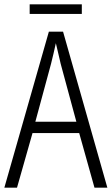

<svg xmlns="http://www.w3.org/2000/svg" viewBox="-20 -860 512 880"><path d="M413 0 343 -250H129L58 0H0L204 -715H269L472 0ZM258 -568Q253 -591 247 -615.5Q241 -640 236 -662Q231 -639 225.5 -615.5Q220 -592 214 -568L142 -302H330ZM355 -840V-796H116V-840Z"/></svg>

Font: Noto Sans Lao Looped Condensed Light
Style: Regular
Weight: 300
Width: 3
Designer: Mark Frömberg, Ben Mitchell
Foundry: The Fontpad Ltd
Version: Version 1.002; ttfautohint (v1.8.4.7-5d5b)